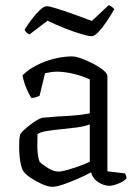

<svg xmlns="http://www.w3.org/2000/svg" viewBox="-20 -718 535 742"><path d="M183 4Q166 4 142.5 -6.5Q119 -17 99 -30.5Q79 -44 72 -54Q64 -63 59 -90.5Q54 -118 54 -152Q54 -163 54.5 -174Q55 -185 57 -195Q57 -201 73 -216Q89 -231 110 -245.5Q131 -260 145 -263Q152 -264 169 -265Q186 -266 204 -268Q231 -269 264 -271.5Q297 -274 327 -280V-411Q297 -425 263 -433Q229 -441 199 -441Q187 -441 175.5 -439Q164 -437 154 -435L133 -348Q129 -346 121 -343Q113 -340 102 -339Q93 -351 82.5 -375.5Q72 -400 67 -427Q90 -450 123 -466.5Q156 -483 191.5 -491.5Q227 -500 258 -500Q272 -500 294.5 -492Q317 -484 340 -472Q363 -460 379 -447Q395 -434 395 -424V-56L463 -48Q464 -46 466.5 -40.5Q469 -35 469 -29Q461 -18 438.5 -9Q416 0 403 0Q381 0 359.5 -14Q338 -28 332 -52Q306 -38 277 -25.5Q248 -13 222.5 -4.5Q197 4 183 4ZM206 -55Q218 -55 241 -61.5Q264 -68 287.5 -76.5Q311 -85 327 -93V-237Q304 -229 277 -225.5Q250 -222 220 -219Q189 -216 163 -212Q137 -208 125 -200Q124 -174 124.5 -144Q125 -114 133 -93Q144 -82 165.5 -68.5Q187 -55 206 -55ZM334 -578Q323 -578 294 -586.5Q265 -595 229.5 -609Q194 -623 164 -638L94 -585Q89 -587 83.5 -591.5Q78 -596 75 -603Q87 -623 103 -644Q119 -665 134.5 -679.5Q150 -694 161 -694Q171 -694 201 -684.5Q231 -675 267.5 -662Q304 -649 335 -637L400 -698Q407 -696 413 -691Q419 -686 422 -683Q409 -660 392.5 -635.5Q376 -611 360.5 -594.5Q345 -578 334 -578Z"/></svg>

Font: Texturina 72pt Light
Style: Regular
Weight: 300
Designer: Guillermo Torres Carreño
Foundry: Omnibus-Type
Version: Version 1.002; ttfautohint (v1.8.3)